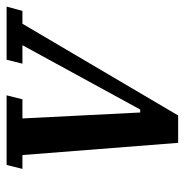

<svg xmlns="http://www.w3.org/2000/svg" viewBox="-9 -551 560 582"><g transform="rotate(-90 271.0 -260.0)"><path d="M92 -472H50L62 -520H273L261 -472H203L221 -115H230L425 -472H369L381 -520H542L529 -472H490L212 0H129Z"/></g></svg>

Font: IBM Plex Serif Medium
Style: Italic
Weight: 500
Italic angle: -14°
Designer: Mike Abbink, Paul van der Laan, Pieter van Rosmalen
Foundry: Bold Monday
Version: Version 2.5